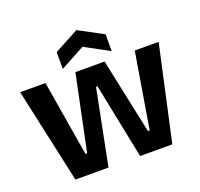

<svg xmlns="http://www.w3.org/2000/svg" viewBox="-152 -1086 1307 1255"><g transform="rotate(-20 501.5 -458.0)"><path d="M164 0 20 -660H196L283 -136H295L404 -660H607L718 -136H730L817 -660H983L838 0H614L508 -524H498L394 0ZM334 -708V-825L504 -916L674 -825V-708L504 -800Z"/></g></svg>

Font: Bricolage Grotesque 12pt ExtraBold
Style: Regular
Weight: 800
Designer: Mathieu Triay
Foundry: Atelier Triay
Version: Version 1.001; ttfautohint (v1.8.4.7-5d5b);gftools[0.9.33.de